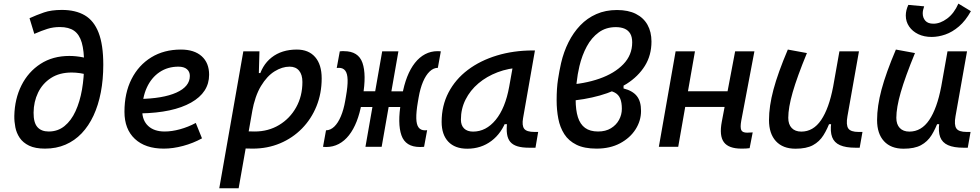

<svg xmlns="http://www.w3.org/2000/svg" viewBox="-20 -796 5313 1041"><path d="M224.1 9.8Q170.9 9.8 137.7 -6.3Q104.5 -22.5 86.9 -48.6Q69.3 -74.7 63.2 -106Q57.1 -137.2 57.6 -167.5Q59.6 -259.8 96.4 -333.3Q133.3 -406.7 199.7 -449.7Q266.1 -492.7 356 -492.7Q391.6 -492.7 429.9 -485.1Q468.3 -477.5 509.8 -461.9L462.9 -388.2Q437.5 -396 413.8 -399.4Q390.1 -402.8 368.7 -402.8Q302.2 -402.8 256.3 -373Q210.4 -343.3 186.5 -293.9Q162.6 -244.6 162.1 -185.5Q161.6 -130.9 182.9 -106.9Q204.1 -83 244.1 -83Q293.5 -83 329.8 -112.5Q366.2 -142.1 389.6 -193.4Q413.1 -244.6 424.6 -310.5Q436 -376.5 436 -449.7Q436 -521 423.3 -564.9Q410.6 -608.9 381.8 -629.2Q353 -649.4 304.2 -649.4Q268.6 -649.4 237.3 -639.6Q206.1 -629.9 166 -612.3L140.1 -697.3Q178.7 -714.8 218.3 -728.5Q257.8 -742.2 315.4 -742.2Q389.6 -742.2 439.5 -713.1Q489.3 -684.1 514.6 -618.7Q540 -553.2 540 -444.8Q540 -364.7 526.6 -295.2Q513.2 -225.6 487.1 -169.4Q460.9 -113.3 422.9 -73.2Q384.8 -33.2 335 -11.7Q285.2 9.8 224.1 9.8Z M872.6 -83Q911.6 -83 956.1 -95.2Q1000.5 -107.4 1041.5 -129.4L1075.2 -45.9Q1027.3 -19.5 972.7 -4.9Q918 9.8 868.2 9.8Q767.6 9.8 711.2 -43Q654.8 -95.7 654.8 -189.9Q654.8 -291.5 693.1 -367.2Q731.4 -442.9 800.3 -485.1Q869.1 -527.3 960.9 -527.3Q1033.2 -527.3 1073.5 -491.2Q1113.8 -455.1 1113.8 -390.6Q1113.8 -294.9 1015.9 -239.7Q918 -184.6 742.7 -181.2L732.4 -259.3Q863.3 -261.2 936.3 -293.9Q1009.3 -326.7 1009.3 -384.3Q1009.3 -407.7 993.2 -421.1Q977.1 -434.6 947.3 -434.6Q889.2 -434.6 845 -404.8Q800.8 -375 776.1 -321.3Q751.5 -267.6 751 -195.8Q751.5 -142.6 783.7 -112.8Q815.9 -83 872.6 -83Z M1273.9 224.6H1168.9L1299.3 -517.6H1386.7L1383.3 -395ZM1350.1 9.8Q1314.5 9.8 1279.3 7.1Q1244.1 4.4 1208.5 -0.5L1257.3 -95.2Q1289.1 -83 1360.8 -83Q1434.6 -83 1493.2 -118.2Q1551.8 -153.3 1585.7 -214.1Q1619.6 -274.9 1619.6 -351.6Q1619.6 -391.1 1601.6 -412.8Q1583.5 -434.6 1550.3 -434.6Q1509.8 -434.6 1468.8 -409.2Q1427.7 -383.8 1395 -329.6Q1362.3 -275.4 1346.7 -189.5L1365.7 -399.9H1408.2L1380.4 -362.8Q1397.9 -441.4 1452.6 -484.4Q1507.3 -527.3 1589.4 -527.3Q1653.3 -527.3 1688.7 -486.6Q1724.1 -445.8 1724.1 -371.1Q1724.1 -289.6 1696 -220.2Q1668 -150.9 1617.2 -99.1Q1566.4 -47.4 1498.3 -18.8Q1430.2 9.8 1350.1 9.8Z M2071.3 -215.8 2086.9 -300.8H2200.2L2185.5 -215.8ZM1749 1Q1744.6 1 1740.2 0.7Q1735.8 0.5 1731.4 0L1747.6 -89.4Q1772 -89.8 1792.5 -109.6Q1813 -129.4 1828.1 -165.3Q1843.3 -201.2 1851.6 -249L1856 -274.4Q1865.7 -329.6 1864.7 -363.3Q1863.8 -397 1852.1 -412.6Q1840.3 -428.2 1817.9 -428.2Q1814.9 -428.2 1812 -428Q1809.1 -427.7 1805.7 -427.2L1822.3 -517.6Q1828.1 -518.6 1833.7 -518.6Q1839.4 -518.6 1844.7 -518.6Q1923.3 -518.6 1945.3 -455.1Q1967.3 -391.6 1947.3 -274.4L1940.9 -237.8Q1931.2 -182.1 1913.8 -137.9Q1896.5 -93.8 1872.1 -62.7Q1847.7 -31.7 1816.7 -15.4Q1785.6 1 1749 1ZM1961.4 0 2052.2 -517.6H2140.1L2049.3 0ZM2256.8 1Q2178.7 1 2156.5 -62.5Q2134.3 -126 2154.3 -243.2L2160.6 -279.8Q2170.4 -335.4 2187.7 -379.6Q2205.1 -423.8 2229.5 -454.8Q2253.9 -485.8 2284.9 -502.2Q2315.9 -518.6 2352.5 -518.6Q2356.9 -518.6 2361.3 -518.3Q2365.7 -518.1 2370.1 -517.6L2354 -428.2Q2330.1 -428.2 2309.3 -408.2Q2288.6 -388.2 2273.4 -352.3Q2258.3 -316.4 2250 -268.6L2245.6 -243.2Q2236.3 -188.5 2237.1 -154.5Q2237.8 -120.6 2249.5 -105Q2261.2 -89.4 2283.7 -89.4Q2286.6 -89.4 2289.6 -89.6Q2292.5 -89.8 2295.9 -90.3L2279.3 0Q2273.4 0.5 2267.8 0.7Q2262.2 1 2256.8 1ZM1895 -215.8 1910.6 -300.8 2026.4 -301.3 2010.7 -215.8Z M2513.2 10.3Q2446.8 10.3 2410.6 -27.8Q2374.5 -65.9 2374.5 -135.3Q2374.5 -223.1 2411.9 -294.7Q2449.2 -366.2 2516.6 -417Q2584 -467.8 2674.3 -495.1Q2764.6 -522.5 2870.6 -522.5H2880.4L2815.9 -154.8Q2809.1 -115.7 2822 -98.1Q2835 -80.6 2877.9 -80.6H2897.9L2883.3 4.9H2848.6Q2811 4.9 2785.9 -2.7Q2760.7 -10.3 2746.8 -26.6Q2732.9 -43 2729 -69.8Q2725.1 -96.7 2730 -135.3L2758.3 -122.6H2701.7L2727.5 -150.9Q2700.7 -74.2 2644.5 -32Q2588.4 10.3 2513.2 10.3ZM2544.9 -82.5Q2615.2 -82.5 2667.5 -146Q2719.7 -209.5 2740.7 -325.7L2766.1 -467.3L2805.7 -429.7Q2737.3 -426.8 2678 -404.3Q2618.7 -381.8 2574 -344Q2529.3 -306.2 2504.2 -256.1Q2479 -206.1 2479 -147.5Q2479 -116.2 2496.3 -99.4Q2513.7 -82.5 2544.9 -82.5Z M3055.7 -248 3046.4 -335.4Q3147.9 -340.8 3229.7 -369.4Q3311.5 -397.9 3359.6 -447.8Q3407.7 -497.6 3407.7 -566.4Q3407.7 -595.7 3397 -613.8Q3386.2 -631.8 3366.5 -640.4Q3346.7 -648.9 3318.8 -648.9Q3265.6 -648.9 3226.6 -620.6Q3187.5 -592.3 3161.6 -544.4Q3135.7 -496.6 3121.6 -437.5Q3111.3 -394.5 3106.2 -346.7Q3101.1 -298.8 3101.1 -256.8Q3101.1 -199.2 3113.3 -160.6Q3125.5 -122.1 3152.3 -102.5Q3179.2 -83 3222.7 -83Q3263.7 -83 3292.5 -100.6Q3321.3 -118.2 3336.4 -146.2Q3351.6 -174.3 3351.6 -206.1Q3351.6 -240.7 3342.5 -262Q3333.5 -283.2 3313.5 -293.9Q3293.5 -304.7 3260.3 -307.6L3360.8 -345.2V-316.4Q3385.7 -310.1 3403.6 -299.8Q3421.4 -289.6 3432.9 -275.1Q3444.3 -260.7 3450 -240.7Q3455.6 -220.7 3455.6 -194.3Q3455.6 -141.1 3425.8 -94.5Q3396 -47.9 3341.8 -19Q3287.6 9.8 3214.4 9.8Q3147.9 9.8 3105.5 -11.2Q3063 -32.2 3039.6 -68.8Q3016.1 -105.5 3007.1 -152.6Q2998 -199.7 2998 -252Q2998 -317.9 3005.4 -365.2Q3012.7 -412.6 3022 -453.6Q3036.1 -514.6 3062.3 -566.9Q3088.4 -619.1 3126 -658.4Q3163.6 -697.8 3213.4 -719.7Q3263.2 -741.7 3325.2 -741.7Q3386.2 -741.7 3427.7 -720.7Q3469.2 -699.7 3490.7 -661.4Q3512.2 -623 3512.2 -570.8Q3512.2 -496.1 3476.3 -438.7Q3440.4 -381.3 3377.4 -341.3Q3314.5 -301.3 3231.9 -278.1Q3149.4 -254.9 3055.7 -248Z M3552.2 0 3643.1 -517.6H3748L3657.2 0ZM3620.6 -216.3 3635.3 -301.3H4011.7L3997.1 -216.3ZM4000 9.8Q3930.7 9.8 3904.8 -25.1Q3878.9 -60.1 3893.6 -136.7L3965.8 -517.6H4070.3L3999 -141.6Q3992.7 -106 3998.8 -91.3Q4004.9 -76.7 4030.8 -76.7Q4044.4 -76.7 4061 -78.1L4044.4 7.3Q4035.2 8.8 4024.2 9.3Q4013.2 9.8 4000 9.8Z M4293 10.3Q4224.6 10.3 4187 -30.5Q4149.4 -71.3 4149.4 -145Q4149.4 -219.7 4173.6 -310.3Q4197.8 -400.9 4251.5 -527.3L4355 -508.3Q4301.8 -378.9 4277.8 -295.7Q4253.9 -212.4 4253.9 -157.2Q4253.9 -121.6 4272.5 -102.1Q4291 -82.5 4324.7 -82.5Q4389.6 -82.5 4432.1 -145.3Q4474.6 -208 4497.1 -325.7L4488.3 -122.6H4456.1L4483.9 -146Q4466.8 -98.1 4444.8 -63Q4422.9 -27.8 4387.5 -8.8Q4352.1 10.3 4293 10.3ZM4618.2 4.9Q4565.4 4.9 4534.2 -9Q4502.9 -22.9 4491.7 -52.7Q4480.5 -82.5 4486.8 -129.9L4481 -234.9L4531.2 -517.6H4637.2L4574.7 -165.5Q4566.4 -118.7 4579.3 -99.6Q4592.3 -80.6 4635.3 -80.6H4656.2L4641.1 4.9Z M4878.9 10.3Q4810.5 10.3 4772.9 -30.5Q4735.4 -71.3 4735.4 -145Q4735.4 -219.7 4759.5 -310.3Q4783.7 -400.9 4837.4 -527.3L4940.9 -508.3Q4887.7 -378.9 4863.8 -295.7Q4839.8 -212.4 4839.8 -157.2Q4839.8 -121.6 4858.4 -102.1Q4877 -82.5 4910.6 -82.5Q4975.6 -82.5 5018.1 -145.3Q5060.5 -208 5083 -325.7L5074.2 -122.6H5042L5069.8 -146Q5052.7 -98.1 5030.8 -63Q5008.8 -27.8 4973.4 -8.8Q4938 10.3 4878.9 10.3ZM5204.1 4.9Q5151.4 4.9 5120.1 -9Q5088.9 -22.9 5077.6 -52.7Q5066.4 -82.5 5072.8 -129.9L5066.9 -234.9L5117.2 -517.6H5223.1L5160.6 -165.5Q5152.3 -118.7 5165.3 -99.6Q5178.2 -80.6 5221.2 -80.6H5242.2L5227.1 4.9ZM5031.2 -595.7Q4990.2 -595.7 4958.7 -610.8Q4927.2 -626 4909.2 -652.3Q4891.1 -678.7 4891.1 -711.9Q4891.1 -740.2 4904.8 -769.5L4990.7 -761.7Q4987.3 -752 4985.1 -742.4Q4982.9 -732.9 4982.9 -723.6Q4982.9 -699.7 4997.1 -683.6Q5011.2 -667.5 5041 -667.5Q5077.6 -667.5 5115.2 -695.3Q5152.8 -723.1 5176.3 -776.4L5244.1 -735.4Q5215.3 -683.6 5179.4 -652.8Q5143.6 -622.1 5105.5 -608.9Q5067.4 -595.7 5031.2 -595.7Z"/></svg>

Font: Cascadia Code PL
Style: Italic
Weight: 400
Italic angle: -10°
Monospace: yes
Designer: Aaron Bell
Foundry: Saja Typeworks
Version: Version 2404.023